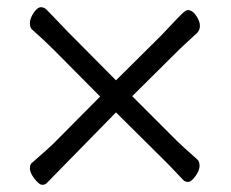

<svg xmlns="http://www.w3.org/2000/svg" viewBox="-20 -516 640 533"><path d="M302 -204 109 -7Q105 -3 97 -3Q89 -3 76 -19.5Q63 -36 63 -48.5Q63 -61 70 -65Q118 -107 128 -117L258 -248L129 -378Q99 -408 69 -434Q63 -439 63 -452Q63 -465 73.5 -480.5Q84 -496 93.5 -496Q103 -496 110.5 -488Q118 -480 136 -461.5Q154 -443 170 -426L302 -293L428 -418Q484 -478 491 -483Q498 -488 501 -488Q514 -488 524.5 -472.5Q535 -457 535 -444.5Q535 -432 526.5 -424Q518 -416 500 -399.5Q482 -383 469 -370L347 -249L470 -126Q487 -109 527 -74Q534 -68 534 -55.5Q534 -43 522.5 -27Q511 -11 502.5 -11Q494 -11 489 -16Q440 -68 430 -77Z"/></svg>

Font: LXGW WenKai Lite
Style: Regular
Weight: 400
Designer: LXGW / Fontworks Inc.
Foundry: LXGW / Fontworks Inc.
Version: Version 1.511; March 25, 2025